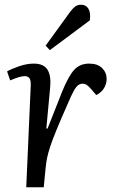

<svg xmlns="http://www.w3.org/2000/svg" viewBox="-20 -792 504 812"><path d="M110 -430Q111 -451 105 -460.5Q99 -470 84 -470Q65 -470 23 -452L10 -490Q27 -500 60 -511.5Q93 -523 123 -523Q165 -523 181 -497Q197 -471 192 -421L176 -249L181 -248L243 -405Q270 -471 294 -497Q318 -523 357 -523Q393 -523 412 -504Q431 -485 431 -458Q431 -437 419.5 -418.5Q408 -400 387 -390L364 -417Q353 -429 346 -433.5Q339 -438 330 -438Q320 -438 311.5 -432.5Q303 -427 292.5 -408.5Q282 -390 266 -352Q235 -282 217.5 -239Q200 -196 191.5 -169.5Q183 -143 179 -123.5Q175 -104 173 -82L165 0H91ZM276 -741Q288 -757 298 -764.5Q308 -772 323 -772Q344 -772 354 -755Q364 -738 360 -706L191 -580L173 -599Z"/></svg>

Font: Literata 36pt
Style: Italic
Weight: 400
Italic angle: -2°
Designer: Latin by Veronika Burian and Jose Scaglione. Greek by Irene Vlachou. Cyrillic by Vera Evstafieva
Foundry: TypeTogether
Version: Version 3.002